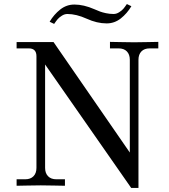

<svg xmlns="http://www.w3.org/2000/svg" viewBox="-20 -922 841 954"><path d="M226.6 -814Q248 -850.1 279.3 -874.8Q310.5 -899.4 349.6 -899.4Q396 -899.4 448.2 -876.5Q466.8 -868.7 477.5 -864.5Q488.3 -860.4 506.8 -856.4Q525.4 -852.5 544.4 -852.5Q558.6 -852.5 572 -861.1Q585.4 -869.6 592.8 -878.2Q600.1 -886.7 610.4 -901.9L632.8 -891.1Q611.3 -855 580.1 -830.3Q548.8 -805.7 509.8 -805.7Q461.9 -805.7 410.6 -829.1Q358.9 -852.5 314.9 -852.5Q300.8 -852.5 287.4 -844Q273.9 -835.4 266.6 -826.9Q259.3 -818.4 249 -803.2ZM62.5 1V-31.2H105.5Q131.8 -31.2 146.5 -46.4Q161.1 -61.5 161.1 -87.9V-642.6Q161.1 -681.6 123 -681.6H62.5V-712.9H246.1L625 -164.1V-625Q625 -651.4 610.4 -666.5Q595.7 -681.6 569.3 -681.6H526.4V-713.9Q527.3 -713.9 577.6 -712.9Q627.9 -711.9 646.5 -711.9Q665 -711.9 715.3 -712.9Q765.6 -713.9 766.6 -713.9V-681.6H723.6Q697.3 -681.6 682.6 -666.5Q668 -651.4 668 -625V11.7H631.8L204.1 -601.6V-87.9Q204.1 -61.5 218.8 -46.4Q233.4 -31.2 259.8 -31.2H302.7V1Q301.8 1 251.5 0Q201.2 -1 182.6 -1Q164.1 -1 113.8 0Q63.5 1 62.5 1Z"/></svg>

Font: Theano Old Style
Style: Regular
Weight: 400
Designer: Alexey Kryukov
Version: Version 2.00